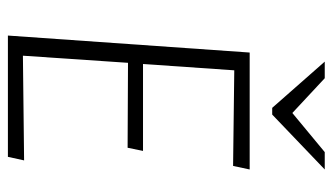

<svg xmlns="http://www.w3.org/2000/svg" viewBox="-198 -644 842 486"><g transform="rotate(90 223.0 -401.0)"><path d="M70 0 113 -612H409L400 -570L158 -573L142 -342H362L354 -303L139 -304L121 -38L386 -41L377 0ZM253 -669 136 -802H178L266 -720L365 -802H409L270 -669Z"/></g></svg>

Font: Ancizar Sans Thin
Style: Italic
Weight: 100
Italic angle: -4°
Designer: Cesar Puertas, Viviana Monsalve, Julian Moncada, Julian Prieto, Jose Castro, Mariel Hernandez, Felipe Aragon, Sara Alarc
Version: Version 8.100